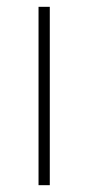

<svg xmlns="http://www.w3.org/2000/svg" viewBox="-20 -543 259 563"><path d="M93 0V-523H126V0Z"/></svg>

Font: Tomorrow ExtraLight
Style: Regular
Weight: 275
Designer: Tony de Marco, Monica Rizzolli
Foundry: Just in Type
Version: Version 2.002